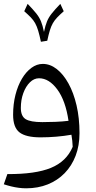

<svg xmlns="http://www.w3.org/2000/svg" viewBox="-20 -715 503 1008"><path d="M228.1 -501.1Q235.1 -533.7 241.7 -555.4Q248.4 -577.2 257.3 -592.9Q266.3 -608.6 280 -623.1Q293.8 -637.6 314.6 -656L296.7 -694.7Q267.5 -664.2 251.6 -644.1Q235.7 -624.1 226.9 -602.9Q218.1 -581.7 210.9 -547.4Q203.9 -581.9 195.1 -603.2Q186.3 -624.4 170.4 -644.4Q154.4 -664.4 125.1 -694.7L107.3 -656Q128.1 -637.7 141.9 -623.4Q155.7 -609.1 164.7 -592.9Q173.6 -576.8 180.5 -553.7Q187.4 -530.6 194.8 -495.7ZM339.7 -80.7Q306.8 -76.7 270.3 -75.3Q233.9 -73.9 202.3 -73.9Q139.6 -73.9 114.5 -89.6Q89.4 -105.3 89.4 -148.3Q89.4 -190.8 102.4 -226.2Q115.4 -261.6 137 -282.8Q158.6 -304.1 184.8 -304.1Q237.4 -304.1 280.8 -245.4Q324.2 -186.7 339.7 -80.7ZM117.2 273.6Q179.5 273.6 230.8 253Q282.1 232.3 319.4 194.1Q356.7 155.8 377 102.7Q397.4 49.5 397.4 -15.9Q397.4 -94.9 382 -161.5Q366.5 -228.1 339.4 -276.9Q312.4 -325.7 277.8 -352.6Q243.3 -379.5 204.6 -379.5Q173.2 -379.5 145 -358.8Q116.7 -338.1 95.1 -301.7Q73.4 -265.3 61.1 -216.9Q48.8 -168.4 48.8 -112.4Q48.8 -45.7 82.6 -19.8Q116.5 6.1 192.7 6.1Q233.7 6.1 275.2 2.6Q316.8 -0.9 355 -7.6Q357.6 9.6 359.4 23.9Q361.1 38.2 361.6 55.8Q329.1 132.7 247.4 166.3Q165.7 199.9 18.7 198.9L0 252.5Q19.2 258.8 38.9 263.6Q58.5 268.4 78.5 271Q98.4 273.6 117.2 273.6Z"/></svg>

Font: Pinar-VF
Style: Regular
Weight: 300
Designer: Amin Abedi
Version: Version 3.0